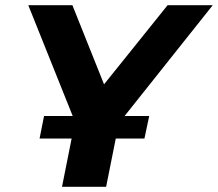

<svg xmlns="http://www.w3.org/2000/svg" viewBox="-20 -720 840 740"><path d="M219 0 269 -251 89 -700H259L381 -395L626 -700H800L438 -245L389 0ZM536.7 -186H132.5L149.8 -273H555.1Z"/></svg>

Font: Argentum Sans SemiBold
Style: Italic
Weight: 600
Italic angle: -11°
Designer: Julieta Ulanovsky (font), Cristiano Sobral (main changes and remaster)
Foundry: Julieta Ulanovsky (font), Cristiano Sobral (main changes and remaster)
Version: Version 2.007;June 15, 2022;FontCreator 14.0.0.2814 64-bit; 